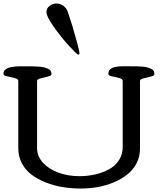

<svg xmlns="http://www.w3.org/2000/svg" viewBox="-27 -1063 913 1093"><path d="M418.9 -751Q407.7 -755.9 363.8 -804.2Q319.8 -852.5 278.6 -911.1Q237.3 -969.7 237.3 -993.7Q237.3 -1015.6 255.1 -1029.3Q272.9 -1043 295.9 -1043Q317.4 -1043 335 -1029.1Q352.5 -1015.1 358.4 -997.6Q384.8 -920.9 411.1 -823.2Q425.3 -770 425.8 -760.3V-757.8ZM123.5 -685.5Q146.5 -685.5 159.4 -685.3Q172.4 -685.1 191.7 -683.8Q210.9 -682.6 221.9 -679.9Q232.9 -677.2 244.4 -672.6Q255.9 -668 261 -660.2Q266.1 -652.3 266.1 -642.1Q266.1 -631.8 245.6 -627Q225.1 -622.1 204.6 -617.2Q184.1 -612.3 184.1 -602.5V-219.2Q184.1 -172.9 218.3 -136Q252.4 -99.1 307.1 -79.6Q361.8 -60.1 424.8 -60.1Q473.1 -60.1 516.6 -70.3Q560.1 -80.6 595.2 -100.1Q630.4 -119.6 650.9 -152.1Q671.4 -184.6 671.4 -225.6V-602.5Q671.4 -613.8 651.1 -618.9Q630.9 -624 610.4 -628.4Q589.8 -632.8 589.8 -642.1Q589.8 -649.9 592 -656.5Q594.2 -663.1 599.6 -667.5Q605 -671.9 610.1 -675.3Q615.2 -678.7 624.8 -680.7Q634.3 -682.6 640.6 -683.8Q647 -685.1 659.7 -685.3Q672.4 -685.5 678.7 -685.8Q685.1 -686 699.2 -685.8Q713.4 -685.5 718.8 -685.5Q739.3 -685.5 752.2 -685.3Q765.1 -685.1 782.5 -683.8Q799.8 -682.6 810.5 -679.7Q821.3 -676.8 831.8 -672.1Q842.3 -667.5 847.2 -659.9Q852.1 -652.3 852.1 -642.1Q852.1 -631.8 831.5 -627Q811 -622.1 790.5 -617.2Q770 -612.3 770 -602.5V-215.3Q770 -170.9 750.5 -133.5Q731 -96.2 698.2 -70.1Q665.5 -43.9 621.8 -25.4Q578.1 -6.8 530.3 1.7Q482.4 10.3 432.6 10.3Q380.4 10.3 330.6 2.2Q280.8 -5.9 234.6 -23.9Q188.5 -42 153.6 -67.9Q118.7 -93.8 97.9 -132.8Q77.1 -171.9 77.1 -218.8V-602.5Q77.1 -613.8 56.2 -618.9Q35.2 -624 13.9 -628.4Q-7.3 -632.8 -7.3 -642.1Q-7.3 -649.9 -4.6 -656.2Q-2 -662.6 4.2 -667.2Q10.3 -671.9 16.1 -675Q22 -678.2 33 -680.2Q43.9 -682.1 51.5 -683.3Q59.1 -684.6 73.5 -685.1Q87.9 -685.5 95.7 -685.5Q103.5 -685.5 119.6 -685.5Q122.1 -685.5 123.5 -685.5Z"/></svg>

Font: Corben
Style: Regular
Weight: 400
Designer: vernon adams
Foundry: vernon adams
Version: Version 1.100